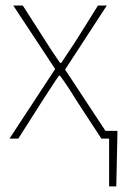

<svg xmlns="http://www.w3.org/2000/svg" viewBox="-20 -498 468 690"><path d="M14.2 0 178.2 -250 27.8 -478H62L144 -350.1Q167 -313 195.8 -272H200.2Q209.5 -285.2 226.3 -311.3Q243.2 -337.4 252 -350.1L332 -478H363.8L213.9 -248L358.9 -27.8H401.9V-12.2L397.9 171.9H372.1V0H344.2L253.9 -138.2Q226.6 -183.6 195.8 -226.1H191.9Q180.2 -210 160.2 -178.7Q140.1 -147.5 133.8 -138.2L45.9 0Z"/></svg>

Font: Source Sans 3 ExtraLight
Style: Regular
Weight: 200
Designer: Paul D. Hunt
Foundry: Adobe
Version: Version 3.052;hotconv 1.1.0;makeotfexe 2.6.0